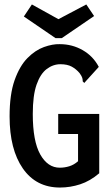

<svg xmlns="http://www.w3.org/2000/svg" viewBox="-20 -830 490 861"><path d="M249 11Q142 11 82.5 -74.5Q23 -160 23 -308Q23 -407 45.5 -470.5Q68 -534 103 -569.5Q138 -605 177 -619Q216 -633 248 -632Q304 -632 351 -605Q398 -578 423 -530L365 -466L358 -458L351 -465Q351 -473 349 -480.5Q347 -488 337 -502Q322 -520 302 -531Q282 -542 251 -542Q218 -542 189.5 -520.5Q161 -499 144 -450.5Q127 -402 127 -319Q127 -197 160.5 -137.5Q194 -78 248 -78Q270 -78 291 -84.5Q312 -91 330 -107V-229H241V-319H425V-53Q384 -18 339.5 -3.5Q295 11 249 11ZM367 -810 402 -758 257 -659H229L87 -756L123 -810L242 -744Z"/></svg>

Font: Inconsolata SemiCondensed Bold
Style: Regular
Weight: 700
Width: 4
Monospace: yes
Designer: Raph Levien, Cyreal, Brenton Simpson
Foundry: Raph Levien, Cyreal, Google
Version: Version 3.001; ttfautohint (v1.8.2.53-6de2)